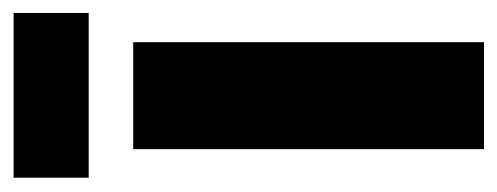

<svg xmlns="http://www.w3.org/2000/svg" viewBox="-250 -498 748 289"><g transform="rotate(-90 124.5 -354.0)"><path d="M44 0V-528H205V0ZM1 -595V-708H249V-595Z"/></g></svg>

Font: Bricolage Grotesque 72pt ExtraBold
Style: Regular
Weight: 800
Designer: Mathieu Triay
Foundry: Atelier Triay
Version: Version 1.001;gftools[0.9.33.dev8+g029e19f]